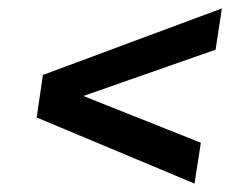

<svg xmlns="http://www.w3.org/2000/svg" viewBox="-20 -481 581 456"><path d="M442 -45 67 -202 82 -303 507 -461 492 -363 178 -253 457 -142Z"/></svg>

Font: Azeri Sans SemiBold
Style: Italic
Weight: 600
Designer: Hector Gatti & Omnibus-Type (original fonts) / Cristiano Sobral (main changes and remastering)
Foundry: Omnibus-Type
Version: Version 0.07;August 21, 2020;FontCreator 13.0.0.2681 64-bit;